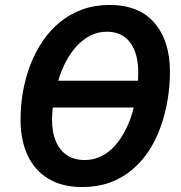

<svg xmlns="http://www.w3.org/2000/svg" viewBox="-20 -745 731 775"><path d="M312 10Q231 10 175.5 -23.5Q120 -57 91.5 -118Q63 -179 63 -261Q63 -320 73 -376.5Q83 -433 103 -484.5Q123 -536 153 -580Q183 -624 223 -656.5Q263 -689 313 -707Q363 -725 422 -725Q542 -725 604 -652Q666 -579 666 -455Q666 -396 656 -338.5Q646 -281 627 -229Q608 -177 579 -133.5Q550 -90 510.5 -57.5Q471 -25 421.5 -7.5Q372 10 312 10ZM322 -99Q357 -99 388 -114Q419 -129 444 -157Q469 -185 488.5 -224Q508 -263 520 -311H193Q192 -302 191 -288.5Q190 -275 190 -263Q190 -210 206 -173.5Q222 -137 251 -118Q280 -99 322 -99ZM537 -419Q537 -425 537.5 -433.5Q538 -442 538 -453Q538 -529 505.5 -573Q473 -617 411 -617Q377 -617 347 -602.5Q317 -588 292 -561.5Q267 -535 247.5 -499Q228 -463 215 -419Z"/></svg>

Font: Noto Sans Display SemiBold
Style: Italic
Weight: 600
Italic angle: -12°
Designer: Monotype Design Team
Foundry: Monotype Imaging Inc.
Version: Version 2.003